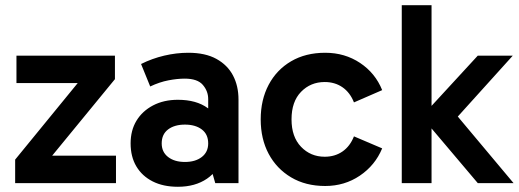

<svg xmlns="http://www.w3.org/2000/svg" viewBox="-20 -701 1986 735"><path d="M424 -105V0H38V-90L320 -435L360 -383H43V-488H420V-398L137 -53L82 -105Z M661 14Q605 14 564.5 -6.5Q524 -27 502 -64Q480 -101 480 -152Q480 -202 502.5 -239Q525 -276 566 -297.5Q607 -319 661 -319Q732 -319 775.5 -287Q819 -255 835 -197L777 -201V-322Q777 -352 756.5 -376Q736 -400 687 -400Q659 -400 625 -393.5Q591 -387 555 -370L520 -456Q562 -477 608.5 -488Q655 -499 701 -499Q766 -499 808.5 -475.5Q851 -452 872 -412Q893 -372 893 -320V0H804L778 -91L835 -108Q818 -48 772.5 -17Q727 14 661 14ZM688 -81Q728 -81 752.5 -100Q777 -119 777 -152Q777 -187 752.5 -205.5Q728 -224 688 -224Q648 -224 623.5 -205.5Q599 -187 599 -152Q599 -119 623.5 -100Q648 -81 688 -81Z M1225 11Q1150 11 1094.5 -22Q1039 -55 1008.5 -112Q978 -169 978 -244Q978 -319 1008.5 -376.5Q1039 -434 1094.5 -466.5Q1150 -499 1225 -499Q1300 -499 1358.5 -460Q1417 -421 1443 -356L1335 -309Q1320 -347 1291 -367Q1262 -387 1223 -387Q1169 -387 1132.5 -349.5Q1096 -312 1096 -244Q1096 -177 1132.5 -139Q1169 -101 1223 -101Q1262 -101 1291 -121Q1320 -141 1335 -179L1443 -133Q1416 -68 1357.5 -28.5Q1299 11 1225 11Z M1601 -246V-262L1809 -488H1943L1711 -231L1703 -290L1946 0H1809ZM1518 -681H1632V0H1518Z"/></svg>

Font: Gabarito Medium
Style: Regular
Weight: 500
Designer: Leandro Assis / Alvaro Franca / Felipe Casaprima
Foundry: Naipe Foundry
Version: Version 1.000